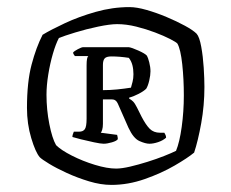

<svg xmlns="http://www.w3.org/2000/svg" viewBox="-20 -746 652 541"><path d="M294 -225Q264 -225 231 -235Q198 -245 168.5 -258.5Q139 -272 118.5 -284.5Q98 -297 92 -303Q80 -317 68 -357Q56 -397 56 -442Q56 -515 69 -564Q82 -613 100 -648Q123 -662 162.5 -680.5Q202 -699 249.5 -712.5Q297 -726 345 -726Q365 -726 393 -718Q421 -710 449.5 -698Q478 -686 501 -673.5Q524 -661 534 -651Q542 -642 547 -614.5Q552 -587 554 -555.5Q556 -524 556 -501Q556 -449 547 -399Q538 -349 527 -316Q509 -301 472 -279.5Q435 -258 388 -241.5Q341 -225 294 -225ZM307 -271Q323 -271 346.5 -276.5Q370 -282 395.5 -290Q421 -298 442.5 -306.5Q464 -315 476 -321Q486 -345 492 -388.5Q498 -432 498 -477Q498 -523 493.5 -565Q489 -607 480 -623Q477 -627 459.5 -636Q442 -645 417 -654.5Q392 -664 364 -671Q336 -678 310 -678Q290 -678 256.5 -671Q223 -664 192 -654.5Q161 -645 146 -639Q137 -622 129 -594.5Q121 -567 116 -536Q111 -505 111 -479Q111 -437 119 -396.5Q127 -356 138 -337Q152 -323 182.5 -307.5Q213 -292 247.5 -281.5Q282 -271 307 -271ZM272 -341Q264 -341 245 -345Q226 -349 208 -353.5Q190 -358 184 -360Q184 -366 188 -375H203Q214 -375 219 -382Q224 -389 224 -412V-562Q224 -585 229 -588H191Q186 -594 186 -598Q189 -602 199.5 -607.5Q210 -613 214 -613H343Q351 -612 370 -603.5Q389 -595 394 -589Q397 -584 400.5 -570.5Q404 -557 404 -545Q404 -534 400.5 -519Q397 -504 392 -496Q385 -489 370.5 -481.5Q356 -474 344 -471V-468Q350 -465 355 -460Q360 -455 366 -443L379 -417Q391 -394 402 -383Q413 -372 431 -372H443Q444 -370 446 -366.5Q448 -363 448 -358Q439 -350 425.5 -345.5Q412 -341 401 -341Q390 -341 373 -348.5Q356 -356 342 -386L312 -454Q307 -466 295 -466H270V-397Q270 -387 268 -380.5Q266 -374 264 -372L310 -366Q312 -359 312 -354Q309 -349 295.5 -345Q282 -341 272 -341ZM270 -492Q290 -492 310 -494Q330 -496 349 -499Q351 -506 353.5 -515.5Q356 -525 356 -537Q356 -551 353 -562.5Q350 -574 343 -583Q317 -587 294 -587Q280 -587 275 -581.5Q270 -576 270 -563Z"/></svg>

Font: Texturina
Style: Regular
Weight: 400
Designer: Guillermo Torres Carreño
Foundry: Omnibus-Type
Version: Version 1.002; ttfautohint (v1.8.3)